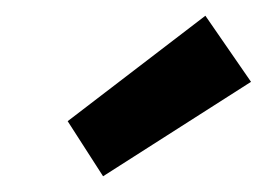

<svg xmlns="http://www.w3.org/2000/svg" viewBox="-20 -788 339 244"><path d="M111 -564 66 -634 241 -768 299 -684Z"/></svg>

Font: DM Sans 10pt SemiBold
Style: Italic
Weight: 600
Italic angle: -10°
Version: Version 4.004;gftools[0.9.30]